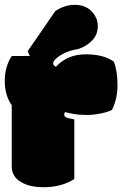

<svg xmlns="http://www.w3.org/2000/svg" viewBox="-25 -764 504 790"><path d="M154.8 6.3Q96.7 6.3 62 -14.6Q23.4 -36.6 23.4 -79.6V-331.1Q-5.4 -371.6 -5.4 -430.9Q-5.4 -490.2 23.4 -533.7H98.1Q91.8 -543.5 89.4 -554.2L202.1 -717.8Q239.7 -744.1 283 -744.1Q326.2 -744.1 351.8 -717.5Q377.4 -690.9 377.4 -656.2Q377.4 -621.6 353.5 -596.9Q329.6 -572.3 295.9 -562Q268.6 -558.1 244.4 -547.4Q220.2 -536.6 205.6 -522.5Q193.8 -512.2 193.8 -503.4Q193.8 -494.6 205.1 -489.3Q252.4 -540.5 327.6 -540.5Q402.8 -540.5 443.8 -509.8Q458.5 -470.7 458.5 -414.3Q458.5 -357.9 436 -312Q419.4 -303.2 390.1 -297.1Q360.8 -291 331.1 -291Q301.3 -291 277.6 -295.2Q253.9 -299.3 243.2 -302.7Q239.3 -298.8 239.3 -291.5Q239.3 -284.2 248.8 -280.5Q258.3 -276.9 280.8 -272.5V-27.3Q227.5 6.3 154.8 6.3Z"/></svg>

Font: Modak
Style: Regular
Weight: 400
Version: Version 1.036;PS Version 1.000;hotconv 1.0.79;makeotf.lib2.5